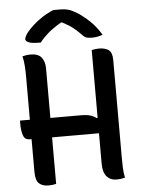

<svg xmlns="http://www.w3.org/2000/svg" viewBox="-62 -987 773 1044"><g transform="rotate(-5 325.0 -465.0)"><path d="M36 -356H90V-594Q90 -623 88 -650.5Q86 -678 80 -703Q92 -706 102 -707.5Q112 -709 125 -709Q166 -709 184 -686.5Q202 -664 202 -626V-356H373Q424 -356 453 -333L458 -335V-704Q467 -706 477 -707.5Q487 -709 497 -709Q531 -709 550.5 -695Q570 -681 570 -640V-107Q570 -79 571 -51Q572 -23 578 3Q554 9 533 9Q498 9 478 -14Q458 -37 458 -84V-250H202V4Q192 6 182 7.5Q172 9 161 9Q127 9 108.5 -8Q90 -25 90 -73V-250H80Q54 -250 45 -274.5Q36 -299 36 -338ZM269 -939H308Q331 -939 349.5 -934Q368 -929 396 -912Q431 -890 464.5 -858Q498 -826 524 -782Q498 -771 462 -771Q443 -771 431.5 -776.5Q420 -782 409 -795Q390 -815 368.5 -832Q347 -849 310 -868H305Q260 -842 231.5 -817Q203 -792 186 -769H180Q137 -769 120 -776.5Q103 -784 103 -794Q103 -800 109 -812.5Q115 -825 130 -841Q156 -870 192.5 -896.5Q229 -923 269 -939Z"/></g></svg>

Font: Recursive Sn Csl St Med
Style: Regular
Weight: 500
Version: Version 1.079;hotconv 1.0.112;makeotfexe 2.5.65598; ttfautoh